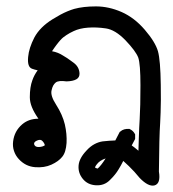

<svg xmlns="http://www.w3.org/2000/svg" viewBox="-20 -268 540 600"><path d="M416.5 288.1Q408.2 277.8 399.9 268.8Q391.6 259.8 382.8 251.2Q374 242.7 365.2 234.9Q358.4 248.5 350.6 261.2Q340.8 277.8 323.7 294.4Q306.2 312.5 279.8 311Q253.9 309.6 238.8 291Q223.6 272.5 225.6 249Q227.5 226.1 251 201.7Q256.8 195.3 262.7 190.7Q268.6 186 274.9 182.6Q281.2 179.2 287.6 177Q293.9 174.8 300.8 173.8Q322.8 171.4 340.3 170.9L354 144.5L355 143.6L356 143.1Q361.3 138.2 368.4 136.2Q375.5 134.3 383.3 134.8H384.3L385.3 135.3Q396 140.1 401.4 150.4L402.3 151.9V153.3V164.1V165.5L401.9 167L391.6 186.5Q395.5 189.5 399.2 192.1Q402.8 194.8 406 197.5Q409.2 200.2 412.6 203.1Q413.1 182.1 413.8 164.3Q414.6 146.5 415 131.6Q415.5 116.7 416.5 104.5Q418.9 65.4 418.9 -1.5Q418.9 -67.4 412.1 -87.9Q404.3 -108.4 372.1 -142.1Q356 -158.7 340.6 -168Q325.2 -177.2 311 -179.2Q281.2 -183.6 254.9 -181.6Q229 -179.7 210.4 -170.9Q204.1 -168 198.2 -164.8Q192.4 -161.6 187.3 -158.2Q182.1 -154.8 177.2 -150.9Q175.3 -149.4 173.1 -147.2Q170.9 -145 168.2 -142.1Q165.5 -139.2 162.6 -135.5Q159.7 -131.8 156.5 -127.7Q153.3 -123.5 149.9 -118.7Q146.5 -113.8 142.6 -107.9Q161.6 -104.5 177.2 -94.2Q184.1 -90.3 189.9 -86.4Q195.8 -82.5 200.9 -78.6Q206.1 -74.7 210.9 -71.3Q227.5 -58.6 228.5 -38.6Q229 -25.9 218.3 -20Q207.5 -14.2 188.5 -13.7H188H187.5Q163.1 -17.1 154.3 -10.3Q151.9 -8.3 149.9 -5.9Q147.9 -3.4 146.2 -0.5Q144.5 2.4 143.3 6.3Q142.1 10.3 141.1 14.6Q137.2 31.2 155.3 59.1Q175.3 90.3 182.6 120.6Q189.5 150.9 188 178.7Q187 192.9 183.8 203.6Q180.7 214.4 174.3 222.2Q163.1 236.3 140.6 246.6Q118.2 256.8 89.4 254.4Q59.6 252 38.6 229Q28.3 217.8 23.7 203.6Q19 189.5 21 173.8Q24.9 141.6 49.3 120.6Q69.8 103 100.1 103Q86.4 83.5 79.8 67.1Q73.2 50.8 73.2 35.6Q73.2 3.9 81.1 -17.1Q84 -25.4 88.1 -33.2Q92.3 -41 97.7 -48.3Q87.9 -50.3 80.1 -53.2Q64.9 -58.6 67.9 -89.8Q70.3 -117.7 87.4 -150.9Q105 -183.6 144.5 -208Q157.2 -215.8 168.9 -222.2Q180.7 -228.5 191.4 -232.9Q202.1 -237.3 211.9 -240.2Q240.2 -248 279.8 -248Q319.8 -248 359.9 -230.5Q399.9 -212.9 432.6 -174.8Q465.3 -136.7 473.6 -107.9Q477.5 -93.8 479.7 -67.6Q481.9 -41.5 482.4 -2.9Q482.9 22.5 482.7 44.2Q482.4 65.9 481.9 84Q481.4 102.1 480.5 116.2Q477.5 158.2 476.6 268.1Q482.9 306.2 462.4 311.5Q443.4 315.9 416.5 288.1ZM285.2 258.8Q295.9 249.5 310.1 227.1Q291 233.4 281.7 246.6Q277.8 251.5 277.3 254.4Q277.8 255.4 277.6 255.9Q277.3 256.3 279.3 257.1Q281.2 257.8 285.2 258.8ZM120.1 186Q119.1 179.7 112.8 172.9Q106.9 166 95.2 171.4Q84.5 176.3 86.9 183.6Q89.8 191.9 101.6 191.4Q113.3 190.9 120.1 186Z"/></svg>

Font: NaikaiFont
Style: SemiBold
Weight: 600
Version: Version 1.89